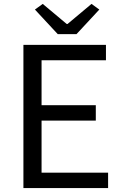

<svg xmlns="http://www.w3.org/2000/svg" viewBox="-20 -964 628 984"><path d="M100 0H534V-79H193V-346H471V-425H193V-655H523V-734H100ZM276 -789H372L489 -915L449 -944L326 -841H322L199 -944L159 -915Z"/></svg>

Font: Microsoft YaHei
Style: Regular
Weight: 400
Designer: Ryoko NISHIZUKA 西塚涼子 (kana, bopomofo & ideographs); Paul D. Hunt (Latin, Greek & Cyrillic); Sandoll Communications 산돌커뮤니
Foundry: Adobe
Version: Version 2.001;hotconv 1.0.111;makeotfexe 2.5.65597